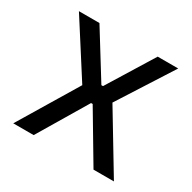

<svg xmlns="http://www.w3.org/2000/svg" viewBox="-117 -605 721 721"><g transform="rotate(30 244.0 -244.0)"><path d="M25.5 0 185.5 -265.5V-242.5L28.5 -488H117.5L240.5 -289.5H247.5L370 -488H459L302 -242.5V-265.5L462 0H373.5L247.5 -212H240.5L114 0Z"/></g></svg>

Font: Anek Gurmukhi
Style: Regular
Weight: 400
Designer: Sarang Kulkarni (Gurmukhi), Yesha Goshar (Latin)
Foundry: Ek Type
Version: Version 1.003